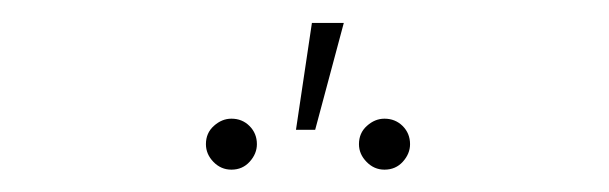

<svg xmlns="http://www.w3.org/2000/svg" viewBox="-20 -796 542 171"><path d="M260.7 -680.4H243.6L257.8 -775.6H286.2ZM186.1 -644.9Q176.8 -644.9 170.1 -651.8Q163.4 -658.7 163.4 -667.6Q163.4 -677.6 170.5 -683.9Q177.6 -690.3 186.1 -690.3Q195.7 -690.3 202.2 -683.8Q208.8 -677.2 208.8 -667.6Q208.8 -659.1 202.4 -652Q196 -644.9 186.1 -644.9ZM322.4 -644.9Q313.2 -644.9 306.5 -651.8Q299.7 -658.7 299.7 -667.6Q299.7 -677.6 306.8 -683.9Q313.9 -690.3 322.4 -690.3Q332 -690.3 338.6 -683.8Q345.2 -677.2 345.2 -667.6Q345.2 -659.1 338.8 -652Q332.4 -644.9 322.4 -644.9Z"/></svg>

Font: Linik Sans Thin
Style: Regular
Weight: 100
Designer: Fonts by Rasmus Andersson / Changes by Cristiano Sobral with parts from Marc Monis
Foundry: rsms
Version: Version 3.020; ttfautohint (v1.6)